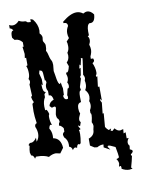

<svg xmlns="http://www.w3.org/2000/svg" viewBox="-82 -645 608 827"><g transform="rotate(-10 222.0 -232.0)"><path d="M325.2 -1.5H321.3Q310.1 -1.5 296.9 5.9L284.7 4.4L267.1 -6.8V-37.1Q293.5 -46.4 293.5 -71.8L296.9 -87.4Q296.9 -95.7 292 -104.5Q296.9 -125 296.9 -134.8Q296.9 -142.6 293.5 -143.6V-156.7Q300.3 -167.5 300.3 -179.2Q300.3 -189.5 296.9 -195.8Q301.3 -205.1 301.3 -215.3Q301.3 -231.4 288.1 -245.6Q295.4 -256.3 295.4 -270Q295.4 -281.7 293.5 -285.2L296.4 -296.4Q296.4 -301.8 293.5 -308.1L291 -311.5L299.3 -369.6L300.8 -382.8L293.5 -384.8V-379.4L287.6 -353.5L283.2 -358.4L279.3 -340.8L285.6 -343.8L280.8 -312L275.9 -304.7Q278.8 -302.2 278.8 -297.4L268.1 -262.2L270.5 -248H269Q261.2 -248 261.2 -221.2L261.7 -197.8Q252.9 -196.8 249 -190.4Q245.1 -184.1 245.1 -173.3Q245.1 -159.7 249.5 -150.4Q240.7 -133.3 240.7 -124.5Q240.7 -117.2 245.6 -113.3L239.7 -96.7L231 -101.1Q231 -97.2 239.7 -83.5L231.9 -80.6Q233.9 -77.1 233.9 -63Q233.9 -55.2 232.7 -45.4Q231.4 -35.6 229.5 -24.4L225.1 -19.5L219.7 -21.5Q213.4 -21.5 210.9 -6.8L203.6 -9.8Q196.8 -9.8 191.4 0Q189 -14.6 177.7 -17.6L178.2 -27.3Q178.2 -47.4 163.6 -61L160.6 -71.8Q160.6 -79.6 168.9 -85V-100.1Q158.7 -114.3 150.4 -114.3L152.8 -126L156.2 -128.9Q156.2 -140.6 150.9 -144.8Q145.5 -148.9 145.5 -164.6L150.9 -191.9Q150.9 -198.7 144.5 -198.7L133.8 -195.8L125 -204.6Q127.9 -221.7 147.5 -228.5Q144 -250 132.8 -250H129.9V-269.5Q124.5 -277.3 124.5 -288.1Q124.5 -297.4 129.9 -307.6L127.9 -316.9L125 -316.4H124.5L122.1 -349.6Q120.6 -359.9 116.2 -360.8L108.9 -363.3L105.5 -350.1L112.3 -324.2V-297.9L106.9 -303.2V-297.4Q106.9 -267.6 120.1 -267.1L112.3 -258.8V-245.6Q102.5 -230 102.5 -207L103.5 -189.5L107.4 -191.4Q112.8 -191.4 118.2 -170.4Q114.7 -168 114.7 -159.2Q114.7 -137.7 121.6 -122.6L116.7 -124.5Q109.9 -124.5 107.4 -108.9Q116.7 -94.7 116.7 -76.2L116.2 -65.4Q148.9 -59.6 151.4 -17.6L135.3 4.4L116.7 0.5Q100.6 0.5 84.5 10.7Q65.4 0 34.7 0H29.8L24.4 7.8Q20 -8.8 10.3 -8.8L6.8 -22Q6.8 -33.2 10.7 -50.3L6.8 -54.7L14.2 -63L19 -62.5Q31.7 -62.5 43.9 -80.6V-63Q56.2 -76.7 56.2 -95.7Q56.2 -111.3 49.3 -126.5V-129.4Q49.3 -139.2 58.1 -141.6Q55.7 -157.2 54.4 -170.2Q53.2 -183.1 53.2 -192.9L54.2 -226.6L61.5 -232.9Q55.7 -243.7 53.7 -256.8L58.6 -261.7L56.2 -311Q60.5 -317.4 60.5 -323.2Q60.5 -330.1 56.2 -335Q62 -344.2 62 -358.9Q62 -379.4 56.2 -391.6L62 -394V-427.2L56.2 -426.3L58.6 -444.3L54.7 -476.1L59.6 -475.6V-495.1Q46.9 -511.2 29.3 -511.2H26.4L17.6 -522L17.1 -530.3Q17.1 -552.2 28.3 -552.2Q23.4 -562.5 14.2 -563.5V-578.6Q22 -574.2 29.8 -574.2Q44.4 -574.2 58.1 -589.4Q69.3 -582.5 83 -582.5L89.8 -581.5Q89.8 -575.2 106.4 -575.2H108.4L108.9 -587.9L119.6 -583.5Q138.7 -559.6 138.7 -533.2L137.2 -520Q147 -510.7 147 -500.5L145.5 -489.3Q145.5 -485.4 146.7 -482.7Q147.9 -480 149.9 -477.3Q151.9 -474.6 153.1 -471.4Q154.3 -468.3 154.3 -463.4Q154.3 -447.8 151.4 -441.4Q155.3 -434.6 156.7 -429.2Q158.2 -423.8 159.4 -418.9Q160.6 -414.1 162.1 -408.7Q163.6 -403.3 167.5 -396.5Q171.4 -389.6 171.4 -376.5L168.9 -350.1Q170.4 -343.3 171.9 -333.3Q173.3 -323.2 175 -313.7Q176.8 -304.2 179.4 -297.4Q182.1 -290.5 186 -290.5L190.4 -296.4Q192.9 -277.3 195.3 -270.5L194.3 -239.7L189.9 -239.3Q191.9 -220.7 203.1 -220.7Q208.5 -220.7 209.2 -223.1Q210 -225.6 210 -229.5Q210 -234.4 208 -236.8L214.8 -265.1Q217.8 -265.6 219.7 -267.1Q222.2 -269.5 222.2 -277.3Q222.2 -285.2 217.8 -291.5Q223.6 -300.8 223.6 -311Q223.6 -318.8 219.7 -328.6L221.7 -335L224.1 -334Q231 -334 236.8 -359.4L230.5 -376.5Q242.2 -387.2 242.2 -405.8L240.7 -417.5Q249 -428.2 249 -444.8Q249 -459 246.1 -465.3L258.3 -478.5Q254.4 -489.3 254.4 -500.5Q254.4 -516.1 263.7 -530.8Q263.7 -545.9 248.5 -545.9H246.1V-552.2Q282.2 -582 309.1 -582Q324.7 -582 337.4 -571.8Q346.7 -577.6 355 -577.6Q370.1 -577.6 382.8 -560.1Q380.9 -525.9 360.8 -525.9L356.9 -526.4Q344.7 -521.5 344.7 -491.7L345.2 -475.1L339.4 -472.2Q345.2 -464.4 345.2 -455.1Q345.2 -445.8 339.4 -435.1Q343.3 -423.8 343.3 -413.6Q343.3 -400.4 335.9 -384.8L335.4 -374H345.7L348.1 -366.2Q348.1 -358.9 339.4 -354.5Q349.1 -333.5 349.1 -313Q349.1 -303.7 344.7 -300.3V-293.5L350.1 -295.4L344.7 -250H351.1V-189L344.7 -197.8V-189.5L349.6 -180.2L344.7 -132.8L349.6 -133.8L344.7 -74.2Q351.1 -64 358.4 -58.6L369.6 -63.5Q366.2 -54.7 365.7 -54.2Q369.6 -52.7 374 -52.2Q377.9 -55.7 383.8 -61.5Q394.5 -48.3 406.2 -48.3L420.4 -51.8L418.9 -33.2L428.2 -36.6V-9.8L437 -10.3Q429.2 0.5 429.2 8.8Q429.2 17.6 435.1 23.4L433.1 39.1Q444.3 43 444.3 48.3Q444.3 52.7 437.5 58.6Q433.6 59.1 433.6 64L437.5 68.4Q433.6 88.4 425.3 117.2L430.7 123L416.5 125Q399.4 125 383.8 115.2L384.3 109.4Q384.3 102.5 380.4 102.5L374.5 105L377.4 91.8Q377.4 81.1 369.1 70.3Q381.3 67.9 381.3 63Q381.3 54.2 374.5 18.6L359.4 11.7Q351.1 7.3 346.2 7.3Q341.3 7.3 341.3 12.2L350.6 25.9L323.7 11.2Z"/></g></svg>

Font: Truetypewriter PolyglOTT
Style: Regular
Weight: 400
Designer: Sergey Beatoff a.k.a. Sam_T
Version: Version 3.76